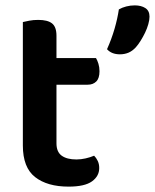

<svg xmlns="http://www.w3.org/2000/svg" viewBox="-20 -680 576 714"><path d="M190 -147Q190 -115 209.5 -101Q229 -87 264 -87Q281 -87 298.5 -91Q316 -95 330 -101Q338 -93 343.5 -81.5Q349 -70 349 -55Q349 -25 322 -5.5Q295 14 235 14Q156 14 110.5 -21.5Q65 -57 65 -139V-598Q73 -600 88.5 -603Q104 -606 122 -606Q157 -606 173.5 -593Q190 -580 190 -547V-464H337Q342 -456 346 -443Q350 -430 350 -415Q350 -389 338 -377Q326 -365 306 -365H190ZM485 -504Q472 -490 457.5 -484Q443 -478 426 -478Q395 -478 378 -497Q395 -535 406 -573Q417 -611 422 -645Q434 -652 449.5 -656Q465 -660 481 -660Q505 -660 520.5 -650Q536 -640 536 -618Q536 -606 531.5 -590Q527 -574 519.5 -558.5Q512 -543 503 -528.5Q494 -514 485 -504Z"/></svg>

Font: Baloo Bhai 2 SemiBold
Style: Regular
Weight: 600
Designer: Supriya Tembe, Noopur Datye and Ek Type
Foundry: Ek Type
Version: Version 1.640;PS 1.000;hotconv 16.6.51;makeotf.lib2.5.65220;